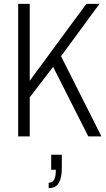

<svg xmlns="http://www.w3.org/2000/svg" viewBox="-20 -706 547 994"><path d="M74 0V-686H134V-288L427 -686H495L296 -415L505 0H437L255 -360L134 -202V0ZM232 268V240Q252 240 260.5 224Q269 208 269 173H245V95H300V162Q300 199 292.5 222.5Q285 246 270.5 257Q256 268 232 268Z"/></svg>

Font: Archivo Condensed ExtraLight
Style: Regular
Weight: 250
Width: 3
Designer: Hector Gatti
Foundry: Omnibus-Type
Version: Version 2.001